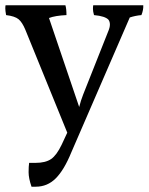

<svg xmlns="http://www.w3.org/2000/svg" viewBox="-21 -524 561 725"><path d="M114 181H98Q87 149 87 126.5Q87 104 89 91H113Q151 91 172 76.5Q193 62 212 22L233 -23L75 -411Q63 -440 49 -451.5Q35 -463 2 -467Q-1 -484 -1 -492Q-1 -500 0 -504H226Q230 -491 230 -467Q187 -465 164 -456L278 -120Q284 -144 293 -167L387 -404Q394 -420 394 -431Q394 -442 389 -449Q377 -463 334 -467Q330 -481 330 -490Q330 -499 331 -504H520Q521 -487 513 -467Q490 -465 469 -458L248 52Q221 118 189.5 149.5Q158 181 114 181Z"/></svg>

Font: Halant Medium
Style: Regular
Weight: 500
Designer: Hitesh Malaviya (Devanagari), Satya Rajpurohit (Latin)
Foundry: Indian Type Foundry
Version: Version 1.101;PS 1.0;hotconv 1.0.78;makeotf.lib2.5.61930; tt